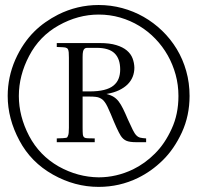

<svg xmlns="http://www.w3.org/2000/svg" viewBox="-20 -727 787 766"><path d="M55.2 -344.2Q55.2 -263.2 96.2 -184.6Q137.2 -106.9 213.9 -63Q290 -20.5 373.5 -19.5Q444.3 -19.5 510.7 -51.3Q558.6 -74.7 598.1 -114.3Q618.7 -134.8 635 -159.2Q651.4 -183.6 665 -213.4Q691.9 -271.5 691.9 -344.2Q691.9 -388.2 680.7 -429.2Q669.4 -470.2 649.2 -506.1Q628.9 -542 600.1 -572Q571.3 -602.1 535.9 -623.5Q500.5 -645 459.5 -657Q418.5 -668.9 373.5 -668.9Q291 -668.9 213.9 -625.5Q137.2 -582.5 96.2 -503.9Q55.2 -425.8 55.2 -344.2ZM10.7 -344.2Q10.7 -419.4 41 -488.8Q56.2 -522.9 75 -550.5Q93.8 -578.1 115.5 -599.9Q137.2 -621.6 161.4 -638.4Q185.5 -655.3 211.4 -668.5Q288.1 -707 373.5 -707Q421.9 -707 467.3 -694.8Q512.7 -682.6 553 -659.7Q593.3 -636.7 627 -604.2Q660.6 -571.8 685.1 -531.5Q709.5 -491.2 722.9 -443.8Q736.3 -396.5 736.3 -344.2Q736.3 -265.6 705.6 -198.7Q674.8 -132.3 629.6 -87.9Q584.5 -43.5 530.3 -17.1Q457 18.6 373.5 18.6Q278.3 18.6 191.4 -30.3Q103.5 -79.6 57.6 -166Q10.7 -253.4 10.7 -344.2ZM206.5 -159.7V-174.8Q223.1 -175.3 231.7 -175.8Q240.2 -176.3 244.1 -177.2Q248 -178.2 249 -180.4Q250 -182.6 251.5 -186Q254.9 -192.4 254.9 -217.3V-497.1Q254.9 -510.3 254.2 -517.8Q253.4 -525.4 251.7 -529.3Q250 -533.2 247.1 -534.9Q244.1 -536.6 240.2 -537.6Q237.8 -538.1 229.5 -538.6Q221.2 -539.1 206.5 -539.6V-555.2H370.1H378.4Q417.5 -555.2 443.8 -547.1Q470.2 -539.1 486.1 -525.6Q502 -512.2 508.8 -494.4Q515.6 -476.6 516.1 -457Q516.1 -438 509.5 -421.1Q502.9 -404.3 489.3 -390.6Q475.6 -377 454.6 -366.9Q433.6 -356.9 404.8 -352.1Q421.9 -347.7 433.1 -340.8Q444.3 -334 453.4 -322.3Q462.4 -310.5 470.9 -293.2Q479.5 -275.9 490.2 -250.5Q502.4 -223.6 509.8 -208.7Q517.1 -193.8 524.2 -186.8Q531.2 -179.7 539.8 -177.7Q548.3 -175.8 563 -174.8V-159.7H523.9Q497.1 -159.7 483.9 -165.5Q470.7 -171.4 461.9 -185.1Q455.1 -195.8 445.1 -217.5Q435.1 -239.3 421.9 -272Q414.6 -289.6 408.9 -301Q403.3 -312.5 397.9 -319.8Q392.6 -327.1 387.5 -330.8Q382.3 -334.5 376.5 -336.9Q366.7 -341.8 336.9 -341.8H309.6V-217.3Q309.6 -199.7 310.5 -190.9Q311.5 -182.1 316.4 -178.7Q321.3 -175.3 330.8 -175.3Q340.3 -175.3 357.9 -174.8V-159.7ZM309.6 -362.3H336.9Q371.6 -362.3 395 -368.2Q418.5 -374 432.6 -385.5Q446.8 -397 453.1 -413.1Q459.5 -429.2 459.5 -449.7Q459.5 -492.7 437 -514.4Q414.6 -536.1 365.7 -536.1H336.9Q330.6 -536.1 325.4 -535.9Q320.3 -535.6 316.7 -532.2Q313 -528.8 311.3 -521.5Q309.6 -514.2 309.6 -499.5Z"/></svg>

Font: XB Kayhan
Style: Italic
Weight: 400
Italic angle: -12°
Designer: Behnam
Foundry: Irmug
Version: Version 7.300 2009